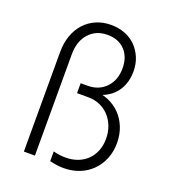

<svg xmlns="http://www.w3.org/2000/svg" viewBox="-139 -865 878 980"><g transform="rotate(20 300.0 -375.0)"><path d="M99 0H159V-550Q159 -621 197 -663.5Q235 -706 298 -706Q357 -706 392 -669.5Q427 -633 427 -571Q427 -507 389 -467Q351 -427 289 -427H252V-373H312Q347 -373 376 -360.5Q405 -348 426 -325.5Q447 -303 459 -272Q471 -241 471 -205Q471 -169 459.5 -139.5Q448 -110 426.5 -88.5Q405 -67 375 -55.5Q345 -44 309 -44Q293 -44 276 -46Q259 -48 242 -53V0Q263 5 281.5 7.5Q300 10 317 10Q364 10 403 -5.5Q442 -21 470.5 -49.5Q499 -78 515 -117Q531 -156 531 -203Q531 -249 515.5 -288Q500 -327 472.5 -355Q445 -383 407 -399Q369 -415 324 -415L304 -396Q344 -396 377.5 -409Q411 -422 435 -445.5Q459 -469 472 -502Q485 -535 485 -575Q485 -616 471 -649.5Q457 -683 432.5 -708Q408 -733 373.5 -746.5Q339 -760 297 -760Q253 -760 216.5 -744Q180 -728 154 -699.5Q128 -671 113.5 -630.5Q99 -590 99 -540Z"/></g></svg>

Font: CommitMonoV142 ExtLt
Style: Regular
Weight: 200
Monospace: yes
Designer: Eigil Nikolajsen
Foundry: Eigil Nikolajsen
Version: Version 1.142